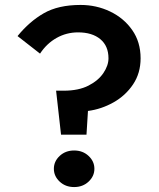

<svg xmlns="http://www.w3.org/2000/svg" viewBox="-20 -736 645 777"><path d="M419 -500Q419 -550 386 -577.5Q353 -605 296 -605Q249 -605 209 -582.5Q169 -560 142 -519L51 -590Q99 -649 157.5 -682.5Q216 -716 306 -716Q370 -716 425.5 -689.5Q481 -663 515 -614.5Q549 -566 549 -500Q549 -440 518.5 -394.5Q488 -349 439 -321.5Q390 -294 336 -287L330 -191H227L207 -369H238Q298 -369 338 -389.5Q378 -410 398.5 -440.5Q419 -471 419 -500ZM198 -53Q198 -83 221.5 -105Q245 -127 280 -127Q315 -127 338.5 -105Q362 -83 362 -53Q362 -23 338.5 -1Q315 21 280 21Q245 21 221.5 -1Q198 -23 198 -53Z"/></svg>

Font: Jost* Semi
Style: Regular
Weight: 600
Version: Version 3.7